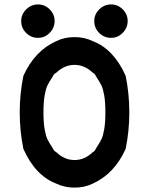

<svg xmlns="http://www.w3.org/2000/svg" viewBox="-20 -846 682 876"><path d="M486.7 -673.3Q455 -673.3 432.5 -695.8Q410 -718.3 410 -750Q410 -780.8 432.9 -803.3Q455.8 -825.8 486.7 -825.8Q517.5 -825.8 540 -803.3Q562.5 -780.8 562.5 -750Q562.5 -719.2 540 -696.2Q517.5 -673.3 486.7 -673.3ZM153.3 -673.3Q121.7 -673.3 99.2 -695.8Q76.7 -718.3 76.7 -750Q76.7 -780.8 99.6 -803.3Q122.5 -825.8 153.3 -825.8Q184.2 -825.8 206.7 -803.3Q229.2 -780.8 229.2 -750Q229.2 -719.2 206.7 -696.2Q184.2 -673.3 153.3 -673.3ZM403.3 -8.3Q365.8 10 320 10Q274.2 10 236.7 -8.3Q140.8 -45 86.7 -166.7Q70 -248.3 70 -333.3Q70 -418.3 86.7 -500Q138.3 -614.2 236.7 -658.3Q274.2 -676.7 320 -676.7Q365.8 -676.7 403.3 -658.3Q499.2 -621.7 553.3 -500Q570 -418.3 570 -333.3Q570 -248.3 553.3 -166.7Q501.7 -52.5 403.3 -8.3ZM403.3 -151.7Q413.3 -156.7 416.7 -166.7Q436.7 -197.5 443.3 -211.7Q450 -225.8 455.4 -255.4Q460.8 -285 460.8 -333.3Q460.8 -381.7 455.4 -411.2Q450 -440.8 443.3 -455Q436.7 -469.2 416.7 -500Q413.3 -509.2 403.3 -514.2Q365.8 -550 320 -550Q274.2 -550 236.7 -514.2Q225 -508.3 222.5 -500Q202.5 -469.2 195.8 -455Q189.2 -440.8 183.8 -411.2Q178.3 -381.7 178.3 -333.3Q178.3 -285 183.8 -255.4Q189.2 -225.8 195.8 -211.7Q202.5 -197.5 222.5 -166.7Q225.8 -157.5 236.7 -151.7Q274.2 -115.8 320 -115.8Q365.8 -115.8 403.3 -151.7Z"/></svg>

Font: 0xA000
Style: Bold
Weight: 700
Version: Version 0.1